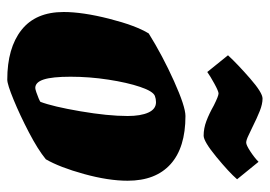

<svg xmlns="http://www.w3.org/2000/svg" viewBox="-127 -606 742 528"><g transform="rotate(90 244.0 -342.0)"><path d="M13 -146Q13 -198 31.5 -271Q50 -344 72 -380Q133 -418 203 -449.5Q273 -481 299 -481Q386 -481 431.5 -440Q477 -399 477 -322Q477 -269 458.5 -202Q440 -135 418 -97Q391 -75 344 -50.5Q297 -26 254.5 -8.5Q212 9 199 9Q112 9 62.5 -30Q13 -69 13 -146ZM234 -71Q254 -78 260 -82Q273 -116 286 -192Q299 -268 299 -322Q299 -358 289.5 -379Q280 -400 261 -400Q252 -400 244 -397Q231 -392 219 -356.5Q207 -321 199 -269Q191 -217 191 -165Q191 -115 198.5 -91.5Q206 -68 222 -68Q225 -68 234 -71ZM270 -559Q244 -572 237 -572Q231 -572 210 -560.5Q189 -549 178 -541L132 -598Q156 -624 195.5 -658.5Q235 -693 251 -693Q266 -693 285 -685.5Q304 -678 330 -665Q335 -663 350 -655.5Q365 -648 372 -648Q379 -648 396.5 -659.5Q414 -671 425 -682L473 -623Q454 -601 411.5 -566Q369 -531 353 -531Q333 -531 313 -538.5Q293 -546 270 -559Z"/></g></svg>

Font: Grenze Black
Style: Italic
Weight: 900
Italic angle: -10°
Designer: Renata Polastri
Foundry: Omnibus-Type
Version: Version 1.002; ttfautohint (v1.8)